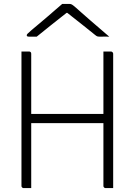

<svg xmlns="http://www.w3.org/2000/svg" viewBox="-20 -964 690 984"><path d="M90 -700Q100 -700 109.5 -700Q119 -700 129 -700Q134 -700 137 -697Q140 -694 140 -689Q140 -603 140 -517Q140 -431 140 -344.5Q140 -258 140 -172Q140 -86 140 0Q130 0 120.5 0Q111 0 101 0Q98 0 95.5 -1.5Q93 -3 91.5 -5.5Q90 -8 90 -11Q90 -109 90 -207.5Q90 -306 90 -404.5Q90 -503 90 -601Q90 -626 90 -650.5Q90 -675 90 -700ZM126 -380H482Q490 -380 498 -380Q506 -380 513 -380L535 -390V-333H137Q134 -333 132 -334Q130 -335 128.5 -336.5Q127 -338 126.5 -340Q126 -342 126 -344ZM560 0Q550 0 540.5 0Q531 0 521 0Q518 0 515.5 -1.5Q513 -3 511.5 -5.5Q510 -8 510 -11Q510 -97 510 -183Q510 -269 510 -355.5Q510 -442 510 -528Q510 -614 510 -700Q520 -700 529.5 -700Q539 -700 549 -700Q551 -700 553 -699Q555 -698 556.5 -696.5Q558 -695 559 -693Q560 -691 560 -689Q560 -616 560 -542Q560 -468 560 -394.5Q560 -321 560 -247.5Q560 -174 560 -100Q560 -75 560 -50Q560 -25 560 0ZM299 -944Q305 -944 311 -944Q317 -944 323 -944Q329 -944 335 -944Q343 -944 349 -940.5Q355 -937 371 -923Q379 -916 398.5 -898.5Q418 -881 443 -859.5Q468 -838 493.5 -816Q519 -794 540 -776Q528 -777 517.5 -776.5Q507 -776 495 -776Q484 -776 479 -777.5Q474 -779 466 -786Q449 -800 405.5 -834.5Q362 -869 301 -917L355 -898Q339 -898 323 -898Q307 -898 291 -898L345 -917Q284 -869 242 -835.5Q200 -802 168 -776H129Q124 -776 121.5 -777Q119 -778 118 -779.5Q117 -781 117 -783Q117 -787 121.5 -791.5Q126 -796 142 -810Q155 -821 176.5 -839Q198 -857 222 -877.5Q246 -898 266.5 -916Q287 -934 299 -944Z"/></svg>

Font: Recursive Light
Style: Regular
Weight: 300
Version: Version 1.085